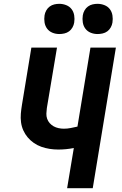

<svg xmlns="http://www.w3.org/2000/svg" viewBox="-20 -984 640 1004"><path d="M331 0 366 -210Q346 -206 325.5 -204Q305 -202 285 -202Q262 -202 239.5 -205.5Q217 -209 196 -216.5Q175 -224 157 -236.5Q139 -249 125 -265.5Q111 -282 102 -302Q93 -322 90 -344.5Q87 -367 89 -390Q91 -413 95 -437L144 -735H278L225 -419Q223 -404 222.5 -390Q222 -376 226.5 -363Q231 -350 240 -340Q249 -330 260.5 -323.5Q272 -317 286 -314Q300 -311 314 -311Q332 -311 349.5 -314.5Q367 -318 385 -322L453 -735H586L465 0ZM490 -806Q471 -806 454 -813Q437 -820 426.5 -834Q416 -848 413 -866.5Q410 -885 413 -904Q415 -917 422 -929.5Q429 -942 440 -950Q451 -958 464 -961Q477 -964 490 -964Q509 -964 526.5 -957Q544 -950 554.5 -936Q565 -922 568 -903.5Q571 -885 568 -866Q566 -853 559 -840.5Q552 -828 541 -820Q530 -812 516.5 -809Q503 -806 490 -806ZM290 -806Q271 -806 254 -813Q237 -820 226.5 -834Q216 -848 213 -866.5Q210 -885 213 -904Q215 -917 222 -929.5Q229 -942 240 -950Q251 -958 264 -961Q277 -964 290 -964Q309 -964 326.5 -957Q344 -950 354.5 -936Q365 -922 368 -903.5Q371 -885 368 -866Q366 -853 359 -840.5Q352 -828 341 -820Q330 -812 316.5 -809Q303 -806 290 -806Z"/></svg>

Font: Iosevka Curly XBdEx
Style: Italic
Weight: 800
Width: 7
Italic angle: -9°
Monospace: yes
Designer: Belleve Invis
Foundry: Belleve Invis
Version: Version 11.1.0; ttfautohint (v1.8.3)